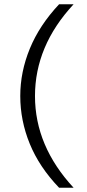

<svg xmlns="http://www.w3.org/2000/svg" viewBox="-20 -770 410 900"><path d="M257 110Q164 13 119.5 -96Q75 -205 75 -320Q75 -433 120 -542.5Q165 -652 257 -750H325Q234 -652 189 -544.5Q144 -437 144 -320Q144 -202 189.5 -94.5Q235 13 325 110Z"/></svg>

Font: Instrument Sans SemiCondensed
Style: Regular
Weight: 400
Width: 4
Designer: Rodrigo Fuenzalida
Foundry: fragTYPE
Version: Version 1.000;gftools[0.9.28]